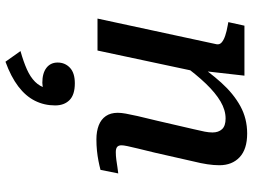

<svg xmlns="http://www.w3.org/2000/svg" viewBox="-131 -457 925 703"><g transform="rotate(90 331.5 -105.5)"><path d="M48 0H165L246 -380L240 -388L257 -538H74L61 -479L72 -477Q95 -473 111 -467.5Q127 -462 135.5 -454.5Q144 -447 142 -436ZM539 -210 571 -351Q578 -379 581.5 -402.5Q585 -426 585 -446Q585 -493 555.5 -520.5Q526 -548 469 -548Q414 -548 368.5 -523Q323 -498 282.5 -453Q242 -408 203 -349L215 -310Q252 -361 286 -396.5Q320 -432 351.5 -450.5Q383 -469 414 -469Q441 -469 453 -456Q465 -443 465 -421Q465 -408 462 -392.5Q459 -377 453 -352L422 -218Q411 -174 405 -147Q399 -120 396 -103.5Q393 -87 393 -74Q393 -48 405 -30.5Q417 -13 439 -4.5Q461 4 490 4Q512 4 531.5 2Q551 0 569 -3.5Q587 -7 602 -11L615 -76Q605 -75 592.5 -73Q580 -71 565.5 -69Q551 -67 537 -67Q524 -67 518 -72Q512 -77 512 -88Q512 -95 515 -109.5Q518 -124 524 -148.5Q530 -173 539 -210ZM206 337 167 282Q206 271 234 258.5Q262 246 279.5 228.5Q297 211 303 187Q305 182 308.5 181Q312 180 315.5 181.5Q319 183 320 189Q315 194 305 198Q295 202 283 202Q248 202 228.5 187Q209 172 209 146Q209 119 228 101Q247 83 285 83Q327 83 346.5 102.5Q366 122 366 155Q366 195 349 229Q332 263 296.5 290Q261 317 206 337Z"/></g></svg>

Font: Roboto Serif Medium
Style: Italic
Weight: 500
Italic angle: -10°
Designer: Greg Gazdowicz
Foundry: Commercial Type
Version: Version 1.008